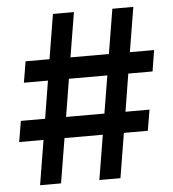

<svg xmlns="http://www.w3.org/2000/svg" viewBox="-52 -776 744 824"><g transform="rotate(-5 320.0 -364.0)"><path d="M342.8 0H433.6L465.3 -192.4H568.4L583.5 -282.2H480L506.3 -444.3H610.8L625.5 -535.2H521L552.7 -727.5H462.4L430.7 -535.2H265.1L296.9 -727.5H206.5L174.8 -535.2H71.8L56.6 -444.3H160.2L133.8 -282.2H29.3L14.2 -192.4H119.1L87.4 0H177.7L209.5 -192.4H374.5ZM224.1 -282.2 250.5 -444.3H416L389.2 -282.2Z"/></g></svg>

Font: Raveo Medium
Style: Regular
Weight: 500
Designer: Jakub Foglar, Rasmus Andersson (Inter)
Foundry: Jakubfoglar.com
Version: Version 1.100;Glyphs 3.2.3 (3260)